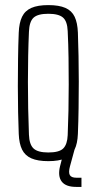

<svg xmlns="http://www.w3.org/2000/svg" viewBox="-20 -626 379 753"><path d="M169.5 6Q128 6 103 -5Q78 -16 66.5 -39.5Q55 -63 53.5 -101Q52 -138 51 -186.2Q50 -234.5 50 -288.2Q50 -342 50.8 -395.8Q51.5 -449.5 53.5 -498Q55 -536.5 66.5 -560.2Q78 -584 103 -595Q128 -606 169.5 -606Q211.5 -606 236.5 -595Q261.5 -584 272.8 -560.2Q284 -536.5 285.5 -498Q287 -455.5 288 -406.5Q289 -357.5 289 -305.8Q289 -254 288.2 -202Q287.5 -150 285.5 -101Q284 -63 272.5 -39.5Q261 -16 236 -5Q211 6 169.5 6ZM169.5 -28Q212.5 -28 228.2 -44Q244 -60 245.5 -96Q247.5 -142 248.5 -192Q249.5 -242 249.5 -294.5Q249.5 -347 248.8 -399.8Q248 -452.5 245.5 -504Q244 -542.5 227 -557.2Q210 -572 169.5 -572Q128.5 -572 111.8 -556.8Q95 -541.5 93.5 -501Q91.5 -456 90.5 -406.2Q89.5 -356.5 89.5 -304.8Q89.5 -253 90.5 -200.8Q91.5 -148.5 93.5 -98Q95 -59 111.8 -43.5Q128.5 -28 169.5 -28ZM299.5 107H278.5Q238 107 222 86Q206 65 215.5 26L232.5 -40H272.5L254.5 26Q248 50 253.8 60.5Q259.5 71 279.5 71H299.5Z"/></svg>

Font: Big Shoulders Text SC Thin
Style: Regular
Weight: 100
Designer: Patric King
Foundry: XO Type Co
Version: Version 2.002